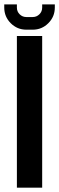

<svg xmlns="http://www.w3.org/2000/svg" viewBox="-49 -870 274 890"><path d="M146.5 0H29.3V-703.1H146.5ZM73.2 -732.4Q30.8 -732.4 0.7 -762.5Q-29.3 -792.5 -29.3 -835V-849.6H29.3V-835Q29.3 -816.4 42.2 -803.7Q55.2 -791 73.2 -791H102.5Q120.6 -791 133.5 -803.7Q146.5 -816.4 146.5 -835V-849.6H205.1V-835Q205.1 -792.5 175 -762.5Q145 -732.4 102.5 -732.4Z"/></svg>

Font: Gerhaus
Style: Regular
Weight: 400
Designer: GGBotNet
Foundry: GGBotNet
Version: 1.01